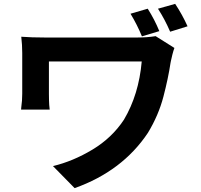

<svg xmlns="http://www.w3.org/2000/svg" viewBox="-20 -887 1040 993"><path d="M785 -700 882 -639Q877 -626 871.5 -604.5Q866 -583 864 -572Q863 -567 862 -562Q850 -482 825 -386.5Q800 -291 745 -200Q613 -2 366 86L254 -28Q358 -53 458.5 -113.5Q559 -174 621 -268Q698 -398 713 -569H233V-402Q233 -391 233.5 -367.5Q234 -344 237 -320H89Q90 -326 90 -332Q95 -367 95 -402V-613Q95 -654 90 -697Q143 -693 212 -693H690Q741 -693 785 -700ZM797 -842 886 -867Q923 -811 950 -751L860 -723Q833 -786 797 -842ZM655 -816 744 -842Q780 -785 804 -726L714 -699Q690 -758 655 -816Z"/></svg>

Font: Source Han Sans CN Bold
Style: Bold
Weight: 700
Designer: Ryoko NISHIZUKA 西塚涼子 (kana & ideographs); Paul D. Hunt (Latin, Greek & Cyrillic); Wenlong ZHANG 张文龙 (bopomofo); Sandoll 
Foundry: Adobe Systems Incorporated
Version: Version 1.00;May 30, 2023;FontCreator 11.5.0.2422 32-bit